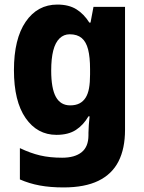

<svg xmlns="http://www.w3.org/2000/svg" viewBox="-20 -580 631 840"><path d="M231 -560Q281 -560 314 -539.5Q347 -519 371 -481H376L389 -550H527V-12Q527 70 498.5 126Q470 182 410.5 211Q351 240 258 240Q200 240 154 231.5Q108 223 67 205V68Q113 90 155.5 100Q198 110 252 110Q307 110 337 86Q367 62 367 12V1Q367 -13 368.5 -33Q370 -53 372 -71H367Q345 -33 312 -11.5Q279 10 227 10Q143 10 92 -63.5Q41 -137 41 -273Q41 -410 92.5 -485Q144 -560 231 -560ZM285 -430Q259 -430 240.5 -412Q222 -394 213 -359Q204 -324 204 -271Q204 -193 224.5 -156Q245 -119 287 -119Q311 -119 327.5 -127.5Q344 -136 354.5 -152.5Q365 -169 369.5 -194Q374 -219 374 -254V-278Q374 -330 365.5 -363.5Q357 -397 337.5 -413.5Q318 -430 285 -430Z"/></svg>

Font: Noto Sans Khmer SemiCondensed ExtraBold
Style: Regular
Weight: 800
Width: 4
Designer: Danh Hong and the Monotype Design Team
Foundry: Monotype Imaging Inc.
Version: Version 2.004